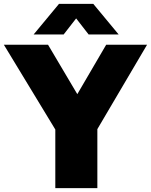

<svg xmlns="http://www.w3.org/2000/svg" viewBox="-53 -971 779 991"><path d="M232.5 0V-302.5L-33 -740H195L346 -485L495 -740H706L449.5 -304.5V0ZM120.5 -793 251.5 -951H428.5L559.5 -793H404.5L340 -876L275.5 -793Z"/></svg>

Font: Encode Sans Black
Style: Regular
Weight: 900
Designer: Multiple Designers
Foundry: Impallari Type
Version: Version 3.002; ttfautohint (v1.8.3) -l 8 -r 50 -G 200 -x 14 